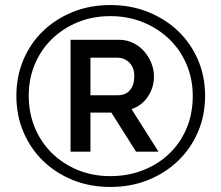

<svg xmlns="http://www.w3.org/2000/svg" viewBox="-20 -735 878 762"><path d="M418 7Q337 7 269 -20.5Q201 -48 151 -96.5Q101 -145 73 -211Q45 -277 45 -355Q45 -432 73 -498Q101 -564 151 -612Q201 -660 269 -687.5Q337 -715 418 -715Q499 -715 567.5 -687.5Q636 -660 686.5 -612Q737 -564 765.5 -498Q794 -432 794 -355Q794 -277 765.5 -211Q737 -145 686.5 -96.5Q636 -48 567.5 -20.5Q499 7 418 7ZM418 -36Q487 -36 546.5 -59Q606 -82 650.5 -124Q695 -166 720 -224.5Q745 -283 745 -354Q745 -421 720.5 -479Q696 -537 652 -579.5Q608 -622 548 -646.5Q488 -671 418 -671Q347 -671 288 -646.5Q229 -622 185.5 -579.5Q142 -537 118 -479.5Q94 -422 94 -355Q94 -287 118 -229Q142 -171 185.5 -128Q229 -85 288 -60.5Q347 -36 418 -36ZM260 -577H453Q483 -577 508.5 -564.5Q534 -552 552 -531.5Q570 -511 580.5 -485Q591 -459 591 -432Q591 -387 566.5 -351Q542 -315 502 -302L609 -133H520L422 -288H339V-133H260ZM448 -357Q479 -357 496 -377.5Q513 -398 513 -432Q513 -467 493.5 -486.5Q474 -506 445 -506H339V-357Z"/></svg>

Font: Oxford Sans SemiBold
Style: Regular
Weight: 600
Designer: Matt McInerney, Pablo Impallari, Rodrigo Fuenzalida
Foundry: Matt McInerney, Pablo Impallari, Rodrigo Fuenzalida
Version: Version 3.000g; ttfautohint (v1.5) -l 8 -r 28 -G 28 -x 14 -D